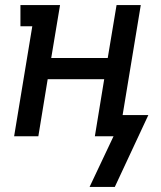

<svg xmlns="http://www.w3.org/2000/svg" viewBox="-20 -540 640 761"><path d="M335 201 430 0H356L393 -226H169L132 0H36L108 -436H61V-520H218L183 -310H407L442 -520H538L466 -84H568L435 201Z"/></svg>

Font: Iosevka Etoile Medium
Style: Italic
Weight: 500
Italic angle: -9°
Designer: Belleve Invis
Foundry: Belleve Invis
Version: Version 22.1.2; ttfautohint (v1.8.4)